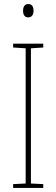

<svg xmlns="http://www.w3.org/2000/svg" viewBox="-20 -930 278 950"><path d="M120 -910C100 -910 94 -893 94 -877C94 -859 101 -844 119 -844C138 -844 146 -858 146 -877C146 -893 141 -910 120 -910ZM194 0V-19L133 -22V-691L194 -695V-714H45V-695L107 -691V-22L45 -19V0Z"/></svg>

Font: Noto Sans Kannada Condensed Thin
Style: Regular
Weight: 100
Width: 3
Designer: Jelle Bosma - Monotype Design Team
Foundry: Monotype Imaging Inc.
Version: Version 2.005